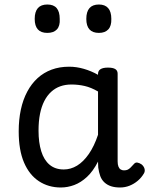

<svg xmlns="http://www.w3.org/2000/svg" viewBox="-20 -815 664 852"><path d="M250 17Q195 17 152.5 -11Q110 -39 86.5 -94Q63 -149 63 -232Q63 -284 72.5 -328.5Q82 -373 101 -408.5Q120 -444 147 -468.5Q174 -493 209 -506Q244 -519 287 -519Q319 -519 352 -509.5Q385 -500 415 -483V-487Q415 -501 426 -508Q437 -515 459 -515Q481 -515 491.5 -508.5Q502 -502 502 -488V-99Q502 -85 505.5 -76Q509 -67 515.5 -63Q522 -59 530 -59Q540 -59 546.5 -62Q553 -65 559.5 -71.5Q566 -78 575 -88Q581 -95 590 -93.5Q599 -92 609 -85Q619 -76 621.5 -65.5Q624 -55 619 -46Q608 -27 591.5 -13Q575 1 555 9Q535 17 513 17Q490 17 473 11.5Q456 6 443.5 -5.5Q431 -17 425 -33.5Q419 -50 416 -71Q416 -76 415.5 -83Q415 -90 415 -98Q393 -55 366 -30Q339 -5 309.5 6Q280 17 250 17ZM151 -235Q151 -183 163 -144Q175 -105 200 -84Q225 -63 263 -63Q294 -63 322 -80Q350 -97 374 -131.5Q398 -166 415 -217V-409Q384 -427 355.5 -433.5Q327 -440 297 -440Q270 -440 247.5 -432Q225 -424 207 -407.5Q189 -391 176.5 -366.5Q164 -342 157.5 -309.5Q151 -277 151 -235ZM190 -669Q162 -669 148 -684.5Q134 -700 134 -731Q134 -763 148 -779Q162 -795 190 -795Q218 -795 231.5 -779Q245 -763 245 -731Q247 -700 232.5 -684.5Q218 -669 190 -669ZM419 -669Q391 -669 377 -684.5Q363 -700 363 -731Q363 -763 377 -779Q391 -795 419 -795Q446 -795 460 -779Q474 -763 474 -731Q475 -700 460.5 -684.5Q446 -669 419 -669Z"/></svg>

Font: Playwrite IT Moderna
Style: Regular
Weight: 400
Designer: Veronika Burian, José Scaglione
Foundry: TypeTogether
Version: Version 1.002